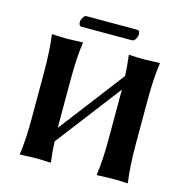

<svg xmlns="http://www.w3.org/2000/svg" viewBox="-114 -893 974 1003"><g transform="rotate(15 373.0 -391.0)"><path d="M494.1 -725.1H220.2Q205.1 -725.1 205.1 -748Q205.1 -757.8 213.1 -771.5Q221.2 -785.2 230 -785.2H505.9Q520 -785.2 520 -763.2Q520 -752 512 -738.5Q503.9 -725.1 494.1 -725.1ZM92.8 -444.8Q92.8 -560.1 81.1 -645L83 -647.9Q130.9 -645 165 -645L248 -647.9L249 -645Q236.8 -565.9 236.8 -444.8V-200.2Q236.8 -197.3 237.1 -191.7Q237.3 -186 237.3 -183.1L506.8 -535.6Q503.9 -594.2 497.1 -645L499 -647.9Q546.9 -645 581.1 -645L664.1 -647.9L665 -645Q652.8 -565.9 652.8 -444.8V-200.2Q652.8 -86.4 665 0L663.1 2.9Q615.2 0 581.1 0L498 2.9L497.1 0Q509.3 -81.1 508.8 -200.2V-444.8Q508.8 -447.8 508.8 -453.6Q508.8 -459.5 508.8 -462.4L239.3 -109.9Q242.2 -49.3 249 0L247.1 2.9Q199.2 0 165 0L82 2.9L81.1 0Q93.3 -81.1 92.8 -200.2Z"/></g></svg>

Font: Linux Biolinum
Style: Bold
Weight: 700
Designer: Philipp H. Poll
Foundry: Philipp H. Poll
Version: Version 1.3.2 ; ttfautohint (v0.9)